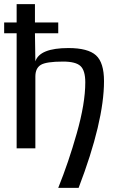

<svg xmlns="http://www.w3.org/2000/svg" viewBox="-38 -713 558 923"><path d="M372 -317Q372 -374 349 -395.5Q326 -417 265 -417Q184 -417 158 -401Q132 -385 132 -345V0H42V-553H-18V-605H42V-693H130V-605H242V-553H130L132 -418Q153 -482 291 -482Q385 -482 423.5 -447Q462 -412 462 -323Q462 -129 340 190H242Q292 66 331 -72Q372 -216 372 -317Z"/></svg>

Font: Gamestation Display
Style: Regular
Weight: 400
Designer: Jonas Hecksher
Foundry: Jonas Hecksher, Playtypeª, e-types AS
Version: Version 1.003